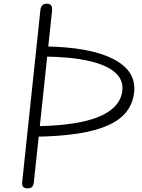

<svg xmlns="http://www.w3.org/2000/svg" viewBox="-20 -1024 770 1044"><path d="M170 -280.5 176.5 -337.5Q325 -340 426.2 -361.8Q527.5 -383.5 582.2 -425.5Q637 -467.5 645 -529Q652.5 -588.5 606 -629.8Q559.5 -671 462 -693Q364.5 -715 218 -716.5L224.5 -771.5Q469 -768 595.2 -703.5Q721.5 -639 709.5 -523.5Q703 -462 668.2 -417Q633.5 -372 567.8 -342.5Q502 -313 403.2 -297.8Q304.5 -282.5 170 -280.5ZM130.5 0Q113.5 0 106 -8Q98.5 -16 100.5 -32.5L199.5 -968.5Q202 -987.5 210.5 -995.8Q219 -1004 236 -1004Q251.5 -1004 258.2 -994.2Q265 -984.5 263 -964.5L164 -32.5Q162 -15.5 154.2 -7.8Q146.5 0 130.5 0Z"/></svg>

Font: Edu SA Hand Cursive
Style: Regular
Weight: 400
Designer: Tina and Corey Anderson, Eben Sorkin, Mirko Velimirovic
Foundry: Google for Education
Version: Version 2.000